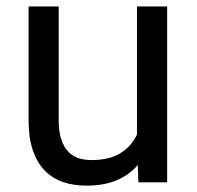

<svg xmlns="http://www.w3.org/2000/svg" viewBox="-20 -564 608 594"><path d="M406.2 -53.7Q380.9 -23.4 341.6 -6.6Q302.2 10.3 247.1 10.3Q206.5 10.3 173.8 -1.2Q141.1 -12.7 117.7 -37.1Q94.2 -61.5 81.3 -99.9Q68.4 -138.2 68.4 -192.4V-543.9H161.6V-191.4Q161.6 -154.8 170.2 -130.9Q178.7 -106.9 192.6 -93.3Q206.5 -79.6 224.6 -74.2Q242.7 -68.8 262.2 -68.8Q318.8 -68.8 353.3 -90.6Q387.7 -112.3 403.8 -148.4V-543.9H497.1V0H408.2Z"/></svg>

Font: Roboto2
Style: Regular
Weight: 400
Designer: Google
Foundry: Google
Version: Version 2.000981-w3; 2014; ttfautohint (v1.1) -l 5 -r 24 -G 